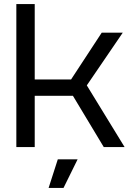

<svg xmlns="http://www.w3.org/2000/svg" viewBox="-20 -720 640 940"><path d="M60 0V-700H150V-331H328L478 -560H581L405 -302L590 0H488L337 -251H150V0ZM218 200 263 60H360L291 200Z"/></svg>

Font: Tektur
Style: Regular
Weight: 400
Designer: Adam Jagosz
Foundry: Adam Jagosz
Version: Version 1.005;gftools[0.9.30]